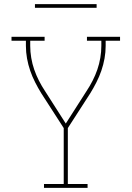

<svg xmlns="http://www.w3.org/2000/svg" viewBox="-20 -914 640 934"><path d="M194 0V-19H290V-291L181 -460Q165 -486 151 -513.5Q137 -541 127 -570Q117 -599 111.5 -629.5Q106 -660 106 -691V-716H36V-735H197V-716H127V-691Q127 -662 132 -632.5Q137 -603 146.5 -575.5Q156 -548 169.5 -521.5Q183 -495 199 -471L300 -313L401 -471Q417 -495 430.5 -521.5Q444 -548 453.5 -575.5Q463 -603 468 -632.5Q473 -662 473 -691V-716H403V-735H564V-716H494V-691Q494 -660 488.5 -629.5Q483 -599 473 -570Q463 -541 449 -513.5Q435 -486 419 -460L310 -291V-19H406V0ZM150 -876V-894H450V-876Z"/></svg>

Font: Iosevka Curly Slab ThEx
Style: Regular
Weight: 100
Width: 7
Monospace: yes
Designer: Belleve Invis
Foundry: Belleve Invis
Version: Version 11.1.0; ttfautohint (v1.8.3)